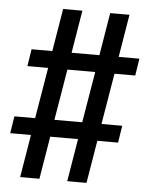

<svg xmlns="http://www.w3.org/2000/svg" viewBox="-51 -759 606 784"><g transform="rotate(5 252.0 -367.5)"><path d="M61 -18 90 -193H5L16 -263H101L136 -472H51L62 -542H147L176 -717H255L226 -542H340L369 -717H448L419 -542H504L493 -472H408L373 -263H458L447 -193H362L333 -18H254L283 -193H169L140 -18ZM180 -263H294L329 -472H215Z"/></g></svg>

Font: Iosevka Web
Style: Italic
Weight: 400
Italic angle: -9°
Monospace: yes
Designer: Belleve Invis
Foundry: Belleve Invis
Version: Version 28.0.3; ttfautohint (v1.8.3)